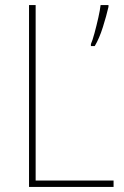

<svg xmlns="http://www.w3.org/2000/svg" viewBox="-20 -734 486 754"><path d="M94 0V-714H120V-25H426V0ZM406 -707Q398 -672 384 -627.5Q370 -583 352 -553H337V-561Q343 -574 351 -603.5Q359 -633 366 -664Q373 -695 375 -714H406Z"/></svg>

Font: Noto Sans Myanmar SemiCondensed Thin
Style: Regular
Weight: 100
Width: 4
Designer: Monotype Design Team
Foundry: Monotype Imaging Inc.
Version: Version 2.107; ttfautohint (v1.8.4.7-5d5b)